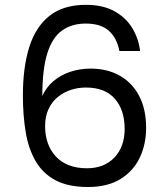

<svg xmlns="http://www.w3.org/2000/svg" viewBox="-20 -758 675 780"><path d="M549.2 -550.7H465Q455 -603.5 422.2 -632.9Q389.4 -662.3 328.3 -662.3Q271.2 -662.3 231.5 -633.6Q191.9 -604.9 171.9 -540.6Q152 -476.2 151.9 -368Q167.7 -403.6 197.2 -428.5Q226.7 -453.4 265.7 -466.4Q304.8 -479.3 347.7 -479.3Q415.9 -479.3 466.6 -450.6Q517.4 -421.8 545.5 -368Q573.6 -314.1 573.6 -238.4Q573.6 -172.3 547.9 -117.8Q522.1 -63.3 469.6 -30.8Q417 1.7 337.6 1.7Q257.8 1.7 206.2 -25.3Q154.6 -52.3 125.3 -102.4Q96 -152.5 84.5 -220.6Q73 -288.6 73 -370.7Q73 -484.5 98.9 -566.8Q124.8 -649.2 181.2 -693.8Q237.6 -738.4 329.1 -738.4Q397.9 -738.4 444.6 -712.5Q491.4 -686.7 517.2 -644.2Q542.9 -601.7 549.2 -550.7ZM328.8 -402.4Q298.1 -402.4 268.7 -393.1Q239.3 -383.7 215.2 -364.2Q191.1 -344.8 177.2 -315Q163.2 -285.2 163.2 -245Q163.2 -209 173.8 -178.1Q184.4 -147.2 205.5 -123.8Q226.6 -100.3 258.5 -87.4Q290.4 -74.4 333 -74.4Q403.1 -74.4 444.8 -118.1Q486.4 -161.8 486.4 -234.6Q486.4 -311.1 446.7 -356.7Q406.9 -402.4 328.8 -402.4Z"/></svg>

Font: Poppins Variable
Style: Regular
Weight: 100
Designer: Jonny Pinhorn
Foundry: Indian Type Foundry
Version: Version 6.000